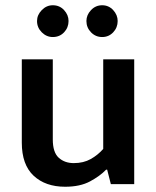

<svg xmlns="http://www.w3.org/2000/svg" viewBox="-20 -701 594 731"><path d="M373 -475H491V0H402L388 -55H384Q361 -31 323 -10.5Q285 10 228 10Q153 10 108 -32Q63 -74 63 -158V-475H181V-170Q181 -121 203.5 -100.5Q226 -80 261 -80Q298 -80 325.5 -95.5Q353 -111 373 -134ZM121 -621Q121 -644 139 -662.5Q157 -681 181 -681Q207 -681 224 -662.5Q241 -644 241 -621Q241 -596 224 -578Q207 -560 181 -560Q157 -560 139 -578Q121 -596 121 -621ZM309 -621Q309 -644 326.5 -662.5Q344 -681 369 -681Q394 -681 411 -662.5Q428 -644 428 -621Q428 -596 411 -578Q394 -560 369 -560Q344 -560 326.5 -578Q309 -596 309 -621Z"/></svg>

Font: Mukta Malar SemiBold
Style: Regular
Weight: 600
Designer: Aadarsh Rajan, Girish Dalvi, Yashodeep Gholap
Foundry: Ek Type
Version: Version 2.538;PS 1.000;hotconv 16.6.51;makeotf.lib2.5.65220;